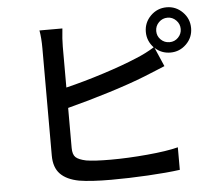

<svg xmlns="http://www.w3.org/2000/svg" viewBox="-57 -883 1114 976"><g transform="rotate(-5 500.0 -394.5)"><path d="M828 -641Q854 -641 872 -659.5Q890 -678 890 -703Q890 -729 871.5 -747.5Q853 -766 828 -766Q802 -766 783.5 -747.5Q765 -729 765 -703Q765 -677 783.5 -659Q802 -641 828 -641ZM285 -666V-457Q376 -479 477.5 -511.5Q579 -544 650 -574Q702 -595 745 -622Q712 -657 712 -703Q712 -751 746 -785Q780 -819 828 -819Q875 -819 909 -785Q943 -751 943 -703Q943 -655 909 -621.5Q875 -588 828 -588Q782 -588 749 -619L791 -522L745 -503L686 -479Q611 -449 500.5 -414.5Q390 -380 285 -353V-149Q285 -115 300 -101Q315 -87 353 -79Q395 -72 478 -72Q565 -72 665 -81Q765 -90 823 -105V10Q758 19 659 24.5Q560 30 472 30Q368 30 308 20Q245 8 213 -25Q181 -58 181 -119V-666Q181 -720 174 -758H291Q285 -704 285 -666Z"/></g></svg>

Font: Sinter Medium
Style: Regular
Weight: 500
Foundry: Adobe & rsms
Version: Version 1.000